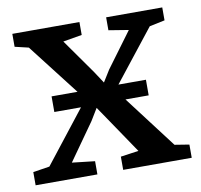

<svg xmlns="http://www.w3.org/2000/svg" viewBox="-67 -626 728 696"><g transform="rotate(-10 297.0 -277.5)"><path d="M70.4 -58.1 241.7 -276.7 72.1 -495.8 21.7 -507.7V-555.3H268.7V-507.7L199 -495.8L289.7 -367.3L318.2 -323.9L344.8 -366.8L440.1 -495.8L367 -507.7V-555.3H573.6V-507.7L517.1 -495.8L354.4 -289.4L530.8 -57.2L584.2 -48.6V0H331.9V-48.6L398.1 -58.1L306.6 -193.2L276.1 -238L249.4 -194.1L153.2 -58.1L237 -48.6V0H9.6V-48.6ZM469.8 -307.4V-249.9H122.5V-307.4Z"/></g></svg>

Font: Merriweather Light
Style: Regular
Weight: 300
Designer: Eben Sorkin
Foundry: Eben Sorkin
Version: Version 2.100